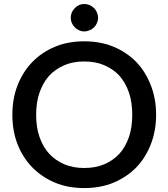

<svg xmlns="http://www.w3.org/2000/svg" viewBox="-20 -935 844 962"><path d="M735.8 -212.4Q709 -144 663.1 -96.7Q616.2 -48.3 549.3 -20Q483.9 7.3 401.9 7.3Q320.3 7.3 255.4 -20Q189 -47.9 141.6 -96.7Q93.8 -146 67.9 -212.4Q42 -278.3 42 -359.9Q42 -441.4 67.9 -507.3Q94.7 -575.7 141.6 -624Q189 -672.9 255.4 -700.7Q320.3 -728 401.9 -728Q483.9 -728 549.3 -700.7Q616.2 -672.4 663.1 -624Q708.5 -577.1 735.8 -507.3Q762.2 -439.9 762.2 -359.9Q762.2 -279.8 735.8 -212.4ZM626 -471.7Q608.4 -522 578.1 -555.7Q548.3 -588.4 502 -608.4Q459 -627 401.9 -627Q345.7 -627 302.7 -608.4Q256.3 -588.4 226.6 -555.7Q196.3 -522.5 178.2 -471.7Q161.1 -423.3 161.1 -359.9Q161.1 -296.4 178.2 -248Q196.3 -196.8 226.6 -164.6Q257.8 -130.9 302.7 -111.8Q345.7 -93.3 401.9 -93.3Q459 -93.3 502 -111.8Q546.9 -130.9 578.1 -164.6Q607.9 -197.3 626 -248Q642.6 -297.4 642.6 -359.9Q642.6 -422.4 626 -471.7ZM465.8 -819.8Q460.9 -807.6 451.2 -797.9Q441.9 -788.6 428.7 -783.2Q414.6 -777.3 401.4 -777.3Q389.2 -777.3 376 -783.2Q363.3 -788.6 355 -797.9Q344.7 -808.1 339.8 -819.8Q334.5 -832 334.5 -845.7Q334.5 -859.4 339.8 -872.6Q344.7 -884.3 355 -894.5Q364.3 -904.3 376 -909.7Q388.2 -915 401.4 -915Q415.5 -915 428.7 -909.7Q441.4 -904.3 451.2 -894.5Q460.9 -884.8 465.8 -872.6Q471.7 -858.4 471.7 -845.7Q471.7 -833 465.8 -819.8Z"/></svg>

Font: Lato-SemiBold
Style: Regular
Weight: 500
Designer: Lukasz Dziedzic with Adam Twardoch and Botio Nikoltchev
Foundry: tyPoland Lukasz Dziedzic
Version: ""